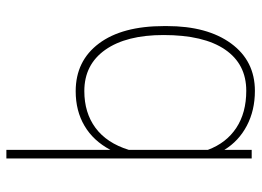

<svg xmlns="http://www.w3.org/2000/svg" viewBox="-126 -664 800 587"><g transform="rotate(-90 273.5 -370.0)"><path d="M487.8 -259.3Q487.8 -135.7 434.6 -63Q381.3 9.8 289.6 9.8Q230 9.8 183.1 -14.9Q136.2 -39.6 109.4 -83.5V0H83V-750H109.4V-432.1Q137.2 -484.4 182.9 -511.2Q228.5 -538.1 288.6 -538.1Q381.3 -538.1 434.6 -467Q487.8 -396 487.8 -267.6ZM460.4 -269.5Q460.4 -383.3 415.3 -447.5Q370.1 -511.7 289.1 -511.7Q222.7 -511.7 176.5 -477.5Q130.4 -443.4 109.4 -376V-133.8Q130.4 -77.6 176.5 -47.1Q222.7 -16.6 290 -16.6Q371.6 -16.6 416 -81.5Q460.4 -146.5 460.4 -269.5Z"/></g></svg>

Font: Roboto Thin
Style: Regular
Weight: 250
Designer: Google
Version: Version 2.134; 2016